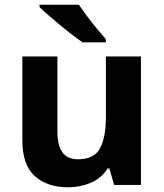

<svg xmlns="http://www.w3.org/2000/svg" viewBox="-20 -786 697 816"><path d="M579 -546V0H465L445 -70H437Q411 -28 365.5 -9Q320 10 269 10Q181 10 128 -37.5Q75 -85 75 -190V-546H224V-227Q224 -169 245 -139Q266 -109 312 -109Q380 -109 405 -155.5Q430 -202 430 -289V-546ZM315 -766Q330 -744 350.5 -716.5Q371 -689 392.5 -663.5Q414 -638 430 -619V-606H331Q312 -619 286.5 -638.5Q261 -658 234.5 -680Q208 -702 185 -722Q162 -742 148 -756V-766Z"/></svg>

Font: Noto Sans Hanifi Rohingya
Style: Bold
Weight: 700
Designer: Monotype Design Team and DaltonMaag
Foundry: Google LLC
Version: Version 2.102; ttfautohint (v1.8.4.7-5d5b)